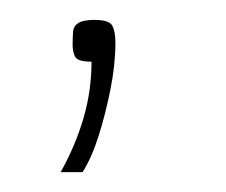

<svg xmlns="http://www.w3.org/2000/svg" viewBox="-20 -69 227 193"><path d="M41 104Q56 77 64 49.5Q72 22 72 -7Q58 -7 55.5 -12Q53 -17 53 -24Q53 -32 53.5 -37.5Q54 -43 59 -46Q64 -49 75 -49Q90 -49 93 -43Q96 -37 96 -26Q96 -4 91 21Q86 46 79 68Q72 90 63 104Z"/></svg>

Font: Smooch Sans Thin Light
Style: Regular
Weight: 300
Version: Version 1.010